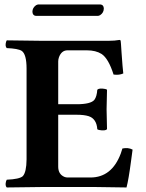

<svg xmlns="http://www.w3.org/2000/svg" viewBox="-20 -825 644 847"><path d="M412.1 -754.9H138.2Q124 -756.3 123 -772.9Q123 -790.5 138.7 -801.8Q144 -804.7 147.9 -805.2H423.8Q437 -803.7 438 -788.1Q438 -769 421.9 -758.3Q416.5 -755.4 412.1 -754.9ZM317.9 -365.2Q380.9 -365.2 396.5 -384.8Q407.2 -399.4 409.2 -429.2Q417.5 -437.5 443.4 -432.6Q449.7 -431.2 452.1 -429.2Q450.2 -368.7 450.2 -342.8Q450.2 -322.8 452.1 -254.9Q443.8 -246.6 417.5 -251.5Q411.1 -252.9 409.2 -254.9Q406.2 -300.8 371.1 -312.5Q351.1 -318.8 317.9 -318.8H236.8V-89.8Q236.8 -56.6 263.7 -44.9Q271 -42 277.8 -42H378.9Q473.1 -42 512.7 -147.5Q516.6 -158.7 520 -169.9Q545.4 -175.3 564.9 -165Q562.5 -149.4 558.1 -114.7Q547.4 -32.7 538.1 2Q537.1 2 399.9 0H165Q164.1 0 9.8 2Q1.5 -6.3 6.8 -25.4Q8.3 -29.8 9.8 -32.2Q66.4 -34.7 80.6 -47.9Q96.7 -65.4 97.2 -122.1V-522Q97.2 -585.9 75.7 -600.6Q59.6 -610.8 9.8 -612.8Q1.5 -621.1 6.8 -640.6Q8.3 -645 9.8 -647Q163.6 -645 164.1 -645H459Q486.3 -645 507.8 -648.9Q511.2 -647.5 512.2 -646Q513.2 -642.6 516.1 -594.2Q521 -523.4 523.9 -501Q505.9 -492.7 481 -496.1Q458.5 -566.9 428.2 -586.9Q402.8 -603 362.8 -603H277.8Q251.5 -603 240.2 -572.8Q236.8 -563 236.8 -554.2V-365.2Z"/></svg>

Font: Linux Libertine O
Style: Bold
Weight: 700
Designer: Philipp H. Poll
Foundry: Philipp H. Poll
Version: Version 5.0.0